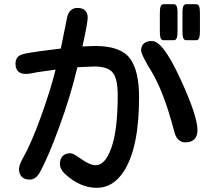

<svg xmlns="http://www.w3.org/2000/svg" viewBox="-20 -813 1040 912"><path d="M701.2 -618.2Q714.8 -618.2 729 -607.9Q772.9 -576.2 836.4 -439Q918 -262.7 918 -194.3Q918 -166.5 903.1 -151.6Q888.2 -136.7 860.4 -136.7Q840.3 -136.7 826.7 -150.4Q812.5 -164.6 806.2 -193.4Q757.3 -380.4 696.8 -478Q661.1 -536.6 652.8 -561.5Q650.4 -568.4 650.4 -574.2Q650.4 -593.8 661.6 -605Q674.8 -618.2 701.2 -618.2ZM739.3 -749Q739.3 -763.7 740 -768.8Q740.7 -773.9 741.2 -775.4Q742.7 -785.2 746.8 -789.1Q751 -793 755.9 -793H806.6Q811.5 -793 814.7 -789.8Q817.9 -786.6 819.3 -783.4Q820.8 -780.3 822 -772.9Q823.2 -765.6 823.2 -749V-666Q823.2 -649.4 821.3 -639.6Q818.8 -626.5 811.5 -623Q809.1 -622.1 806.6 -622.1H755.9Q751 -622.1 747.8 -625.2Q744.6 -628.4 743.2 -631.6Q741.7 -634.8 740.5 -642.1Q739.3 -649.4 739.3 -666ZM846.7 -749Q846.7 -765.6 848.4 -775.4Q850.1 -785.2 854.2 -789.1Q858.4 -793 863.3 -793H913.1Q918 -792.5 921.9 -789.1Q928.2 -783.2 929.2 -763.7Q929.7 -757.3 929.7 -749V-666Q929.7 -649.4 927.7 -639.6Q925.3 -626.5 918 -623Q915.5 -622.1 913.1 -622.1H863.3Q858.4 -622.1 854.2 -626Q850.1 -629.9 848.4 -639.6Q846.7 -649.4 846.7 -666ZM121.1 40Q96.7 40 83.5 26.9Q70.3 13.7 70.3 -10.7Q70.3 -28.3 87.9 -60.1Q128.9 -131.8 175.3 -261.2Q221.7 -390.6 244.1 -482.4L154.8 -469.7Q122.1 -461.9 101.6 -461.9Q72.3 -461.9 60.5 -481.4Q53.7 -493.2 53.7 -510.7Q53.7 -539.1 75.7 -550.8Q80.1 -553.2 86.9 -554.9Q93.8 -556.6 98.6 -558.1Q142.1 -567.4 269 -582.5L297.9 -726.1Q302.2 -750 314.9 -762.7Q327.6 -775.4 347.7 -775.4Q372.1 -775.4 384.3 -763.2Q396.5 -751 396.5 -729.5Q396.5 -703.6 371.6 -592.3L431.6 -594.7Q553.2 -594.7 597.2 -535.6Q640.6 -477.5 640.6 -350.6Q640.6 -106.4 565.4 4.9Q515.6 79.1 439.5 79.1Q360.8 79.1 290 14.2Q289.1 13.7 287.6 12.2Q264.6 -10.7 264.6 -33.2Q264.6 -58.6 277.8 -71.8Q291 -85 314.5 -85Q318.8 -85 322.8 -83.5Q338.9 -77.1 369.6 -55.2Q407.2 -28.3 435.5 -28.3Q479 -28.3 508.3 -108.9Q539.1 -193.8 539.1 -359.4Q539.1 -444.8 512.7 -471.2L509.8 -474.1Q484.9 -497.1 427.7 -497.1L347.7 -493.7Q314 -352.5 262.2 -211.9Q209.5 -67.9 171.9 1Q151.9 40 121.1 40Z"/></svg>

Font: YuPearl-SemiBold
Style: SemiBold
Weight: 600
Designer: Max Yao
Foundry: Max-Everyday
Version: Version 1.011; ttfautohint (v1.8.3)